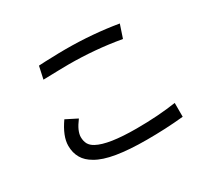

<svg xmlns="http://www.w3.org/2000/svg" viewBox="-146 -966 1292 1198"><g transform="rotate(-30 500.0 -366.5)"><path d="M246.1 -732.4Q241.2 -710 226.6 -642.6Q295.9 -643.6 341.8 -645.5Q387.7 -646.5 411.1 -646.5Q502.9 -646.5 595.7 -638.7Q688.5 -630.9 783.2 -614.3Q793.9 -645.5 814.5 -708Q727.5 -722.7 633.8 -730.5Q540 -738.3 439.5 -738.3Q391.6 -738.3 343.8 -736.3Q294.9 -735.4 246.1 -732.4ZM215.8 -363.3Q185.5 -320.3 169.9 -281.2Q154.3 -242.2 154.3 -207Q154.3 -156.2 176.8 -118.2Q198.2 -81.1 243.2 -55.7Q294.9 -24.4 383.8 -9.8Q472.7 4.9 597.7 4.9Q664.1 4.9 729.5 2Q795.9 -1 863.3 -7.8Q863.3 -41 863.3 -107.4Q798.8 -97.7 727.5 -92.8Q655.3 -87.9 578.1 -87.9Q477.5 -87.9 407.2 -98.6Q336.9 -109.4 297.9 -130.9Q272.5 -144.5 260.7 -165Q249 -186.5 249 -215.8Q249 -236.3 260.7 -263.7Q272.5 -290 296.9 -322.3Q269.5 -335.9 215.8 -363.3Z"/></g></svg>

Font: Aptus Gothic JP
Style: Medium
Weight: 400
Designer: Fuminori Ogawa / Motoya
Version: Version 1